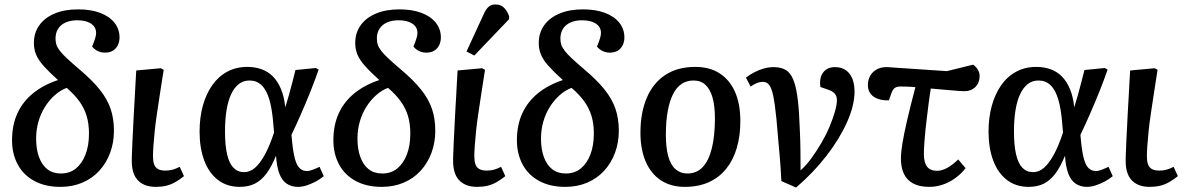

<svg xmlns="http://www.w3.org/2000/svg" viewBox="-20 -824 5341 861"><path d="M251 14Q183 14 134 -12.5Q85 -39 59.5 -86.5Q34 -134 34 -195Q34 -263 58 -315.5Q82 -368 128 -405.5Q174 -443 240 -465Q199 -502 175.5 -528.5Q152 -555 142 -579Q132 -603 132 -631Q132 -677 156.5 -711Q181 -745 225.5 -763.5Q270 -782 330 -782Q387 -782 428.5 -766.5Q470 -751 493 -722.5Q516 -694 516 -656Q516 -637 508.5 -621.5Q501 -606 486.5 -597Q472 -588 451 -588Q433 -588 418.5 -595Q404 -602 393 -615Q402 -637 406.5 -651.5Q411 -666 411 -676Q411 -694 401 -706.5Q391 -719 372 -726Q353 -733 325 -733Q297 -733 275 -723.5Q253 -714 241 -695.5Q229 -677 229 -651Q229 -636 233 -623.5Q237 -611 248.5 -596Q260 -581 281 -561.5Q302 -542 336 -513Q393 -465 427 -422.5Q461 -380 476 -336Q491 -292 491 -238Q491 -185 474 -139Q457 -93 425.5 -58.5Q394 -24 349.5 -5Q305 14 251 14ZM253 -46Q293 -46 320.5 -68.5Q348 -91 363.5 -131Q379 -171 379 -226Q379 -269 368.5 -304Q358 -339 336 -369.5Q314 -400 279 -430Q250 -419 225 -396.5Q200 -374 181.5 -344.5Q163 -315 152.5 -279Q142 -243 142 -202Q142 -155 155 -119.5Q168 -84 192.5 -65Q217 -46 253 -46Z M679 14Q650 14 629.5 5.5Q609 -3 596 -18Q583 -33 577 -54Q571 -75 571 -100Q571 -106 571 -114Q571 -122 571.5 -132Q572 -142 572.5 -154.5Q573 -167 573.5 -181.5Q574 -196 575 -213.5Q576 -231 577 -251Q578 -271 579 -293Q580 -315 581.5 -339.5Q583 -364 584.5 -391Q586 -418 587.5 -447.5Q589 -477 591 -508L701 -518L714 -511Q705 -455 697.5 -405Q690 -355 683.5 -312Q677 -269 673.5 -233Q670 -197 668 -169.5Q666 -142 666 -123Q666 -102 671 -87.5Q676 -73 688.5 -66Q701 -59 721 -59Q739 -59 754 -63Q769 -67 786 -76L805 -34Q785 -18 765.5 -7Q746 4 725 9Q704 14 679 14Z M1055 14Q998 14 957.5 -17Q917 -48 896 -104Q875 -160 875 -234Q875 -297 889.5 -349.5Q904 -402 931.5 -441.5Q959 -481 999 -502.5Q1039 -524 1089 -524Q1124 -524 1153 -513.5Q1182 -503 1203.5 -481.5Q1225 -460 1239.5 -426Q1254 -392 1259 -345H1260Q1268 -370 1275.5 -397Q1283 -424 1290.5 -453Q1298 -482 1305 -510L1396 -519L1409 -512Q1392 -463 1371.5 -412Q1351 -361 1329.5 -312Q1308 -263 1287 -219L1290 -188Q1295 -139 1303 -110.5Q1311 -82 1324 -69.5Q1337 -57 1358 -57Q1367 -57 1383 -63Q1399 -69 1413 -76L1432 -34Q1415 -20 1395 -9.5Q1375 1 1355 7.5Q1335 14 1316 14Q1287 14 1265.5 -0.5Q1244 -15 1232.5 -46Q1221 -77 1218 -124H1217Q1198 -77 1175 -46Q1152 -15 1123 -0.5Q1094 14 1055 14ZM1075 -52Q1101 -52 1123.5 -71.5Q1146 -91 1167.5 -130Q1189 -169 1209 -230L1206 -263Q1201 -333 1188 -377Q1175 -421 1153 -442Q1131 -463 1099 -463Q1072 -463 1051.5 -447.5Q1031 -432 1017 -402.5Q1003 -373 996 -330.5Q989 -288 989 -235Q989 -172 998.5 -131.5Q1008 -91 1027 -71.5Q1046 -52 1075 -52Z M1692 14Q1624 14 1575 -12.5Q1526 -39 1500.5 -86.5Q1475 -134 1475 -195Q1475 -263 1499 -315.5Q1523 -368 1569 -405.5Q1615 -443 1681 -465Q1640 -502 1616.5 -528.5Q1593 -555 1583 -579Q1573 -603 1573 -631Q1573 -677 1597.5 -711Q1622 -745 1666.5 -763.5Q1711 -782 1771 -782Q1828 -782 1869.5 -766.5Q1911 -751 1934 -722.5Q1957 -694 1957 -656Q1957 -637 1949.5 -621.5Q1942 -606 1927.5 -597Q1913 -588 1892 -588Q1874 -588 1859.5 -595Q1845 -602 1834 -615Q1843 -637 1847.5 -651.5Q1852 -666 1852 -676Q1852 -694 1842 -706.5Q1832 -719 1813 -726Q1794 -733 1766 -733Q1738 -733 1716 -723.5Q1694 -714 1682 -695.5Q1670 -677 1670 -651Q1670 -636 1674 -623.5Q1678 -611 1689.5 -596Q1701 -581 1722 -561.5Q1743 -542 1777 -513Q1834 -465 1868 -422.5Q1902 -380 1917 -336Q1932 -292 1932 -238Q1932 -185 1915 -139Q1898 -93 1866.5 -58.5Q1835 -24 1790.5 -5Q1746 14 1692 14ZM1694 -46Q1734 -46 1761.5 -68.5Q1789 -91 1804.5 -131Q1820 -171 1820 -226Q1820 -269 1809.5 -304Q1799 -339 1777 -369.5Q1755 -400 1720 -430Q1691 -419 1666 -396.5Q1641 -374 1622.5 -344.5Q1604 -315 1593.5 -279Q1583 -243 1583 -202Q1583 -155 1596 -119.5Q1609 -84 1633.5 -65Q1658 -46 1694 -46Z M2120 14Q2091 14 2070.5 5.5Q2050 -3 2037 -18Q2024 -33 2018 -54Q2012 -75 2012 -100Q2012 -106 2012 -114Q2012 -122 2012.5 -132Q2013 -142 2013.5 -154.5Q2014 -167 2014.5 -181.5Q2015 -196 2016 -213.5Q2017 -231 2018 -251Q2019 -271 2020 -293Q2021 -315 2022.5 -339.5Q2024 -364 2025.5 -391Q2027 -418 2028.5 -447.5Q2030 -477 2032 -508L2142 -518L2155 -511Q2146 -455 2138.5 -405Q2131 -355 2124.5 -312Q2118 -269 2114.5 -233Q2111 -197 2109 -169.5Q2107 -142 2107 -123Q2107 -102 2112 -87.5Q2117 -73 2129.5 -66Q2142 -59 2162 -59Q2180 -59 2195 -63Q2210 -67 2227 -76L2246 -34Q2226 -18 2206.5 -7Q2187 4 2166 9Q2145 14 2120 14ZM2107 -575 2072 -593 2148 -758Q2159 -783 2171 -793.5Q2183 -804 2202 -804Q2224 -804 2238.5 -791Q2253 -778 2263 -752V-738Z M2515 14Q2447 14 2398 -12.5Q2349 -39 2323.5 -86.5Q2298 -134 2298 -195Q2298 -263 2322 -315.5Q2346 -368 2392 -405.5Q2438 -443 2504 -465Q2463 -502 2439.5 -528.5Q2416 -555 2406 -579Q2396 -603 2396 -631Q2396 -677 2420.5 -711Q2445 -745 2489.5 -763.5Q2534 -782 2594 -782Q2651 -782 2692.5 -766.5Q2734 -751 2757 -722.5Q2780 -694 2780 -656Q2780 -637 2772.5 -621.5Q2765 -606 2750.5 -597Q2736 -588 2715 -588Q2697 -588 2682.5 -595Q2668 -602 2657 -615Q2666 -637 2670.5 -651.5Q2675 -666 2675 -676Q2675 -694 2665 -706.5Q2655 -719 2636 -726Q2617 -733 2589 -733Q2561 -733 2539 -723.5Q2517 -714 2505 -695.5Q2493 -677 2493 -651Q2493 -636 2497 -623.5Q2501 -611 2512.5 -596Q2524 -581 2545 -561.5Q2566 -542 2600 -513Q2657 -465 2691 -422.5Q2725 -380 2740 -336Q2755 -292 2755 -238Q2755 -185 2738 -139Q2721 -93 2689.5 -58.5Q2658 -24 2613.5 -5Q2569 14 2515 14ZM2517 -46Q2557 -46 2584.5 -68.5Q2612 -91 2627.5 -131Q2643 -171 2643 -226Q2643 -269 2632.5 -304Q2622 -339 2600 -369.5Q2578 -400 2543 -430Q2514 -419 2489 -396.5Q2464 -374 2445.5 -344.5Q2427 -315 2416.5 -279Q2406 -243 2406 -202Q2406 -155 2419 -119.5Q2432 -84 2456.5 -65Q2481 -46 2517 -46Z M3051 14Q2988 14 2943.5 -15.5Q2899 -45 2875.5 -99.5Q2852 -154 2852 -229Q2852 -318 2880 -384.5Q2908 -451 2963 -487.5Q3018 -524 3098 -524Q3163 -524 3208 -494.5Q3253 -465 3276.5 -411Q3300 -357 3300 -281Q3300 -215 3284 -160.5Q3268 -106 3236.5 -67Q3205 -28 3158.5 -7Q3112 14 3051 14ZM3062 -46Q3104 -46 3131 -74.5Q3158 -103 3172 -158.5Q3186 -214 3186 -294Q3186 -350 3175 -387.5Q3164 -425 3143 -444Q3122 -463 3090 -463Q3060 -463 3037 -448Q3014 -433 2998.5 -402.5Q2983 -372 2974.5 -326.5Q2966 -281 2966 -220Q2966 -162 2976.5 -123.5Q2987 -85 3009 -65.5Q3031 -46 3062 -46Z M3550 17 3484 -12Q3482 -46 3480.5 -71.5Q3479 -97 3476.5 -124Q3474 -151 3470.5 -190Q3467 -229 3462 -289Q3455 -358 3447.5 -394Q3440 -430 3429 -443.5Q3418 -457 3401 -457Q3389 -457 3376.5 -452.5Q3364 -448 3346 -436L3325 -476Q3342 -489 3363 -500Q3384 -511 3406 -517Q3428 -523 3448 -523Q3476 -523 3496.5 -514Q3517 -505 3530 -482Q3543 -459 3551 -419Q3559 -379 3563 -317Q3565 -279 3567 -235.5Q3569 -192 3569.5 -147Q3570 -102 3570 -60Q3596 -83 3619.5 -115.5Q3643 -148 3664 -184Q3685 -220 3700 -256Q3715 -292 3724 -323Q3733 -354 3733 -375Q3733 -393 3723.5 -404Q3714 -415 3693 -422L3659 -434Q3653 -474 3671 -498.5Q3689 -523 3724 -523Q3766 -523 3789 -494Q3812 -465 3812 -413Q3812 -352 3779 -277.5Q3746 -203 3687.5 -127Q3629 -51 3550 17Z M4147 14Q4103 14 4074.5 -1.5Q4046 -17 4033 -45.5Q4020 -74 4020 -113Q4020 -140 4027 -182.5Q4034 -225 4048.5 -287.5Q4063 -350 4085 -433Q4066 -435 4048 -435.5Q4030 -436 4016 -436Q4002 -436 3992.5 -429.5Q3983 -423 3977 -405L3966 -374Q3939 -373 3917.5 -380.5Q3896 -388 3884 -403.5Q3872 -419 3872 -442Q3872 -479 3896 -501.5Q3920 -524 3959 -523L4226 -505L4344 -534Q4359 -523 4366 -510Q4373 -497 4373 -483Q4373 -453 4354 -434Q4335 -415 4303 -415Q4294 -415 4276 -416.5Q4258 -418 4228 -420.5Q4198 -423 4154 -427Q4151 -409 4148.5 -390.5Q4146 -372 4143.5 -353.5Q4141 -335 4139 -316.5Q4137 -298 4134.5 -280Q4132 -262 4130.5 -245Q4129 -228 4127.5 -211.5Q4126 -195 4125 -181Q4124 -167 4123.5 -155Q4123 -143 4123 -133Q4123 -95 4137.5 -76.5Q4152 -58 4182 -58Q4204 -58 4227.5 -71Q4251 -84 4277 -109L4310 -70Q4290 -44 4263.5 -25Q4237 -6 4207.5 4Q4178 14 4147 14Z M4593 14Q4536 14 4495.5 -17Q4455 -48 4434 -104Q4413 -160 4413 -234Q4413 -297 4427.5 -349.5Q4442 -402 4469.5 -441.5Q4497 -481 4537 -502.5Q4577 -524 4627 -524Q4662 -524 4691 -513.5Q4720 -503 4741.5 -481.5Q4763 -460 4777.5 -426Q4792 -392 4797 -345H4798Q4806 -370 4813.5 -397Q4821 -424 4828.5 -453Q4836 -482 4843 -510L4934 -519L4947 -512Q4930 -463 4909.5 -412Q4889 -361 4867.5 -312Q4846 -263 4825 -219L4828 -188Q4833 -139 4841 -110.5Q4849 -82 4862 -69.5Q4875 -57 4896 -57Q4905 -57 4921 -63Q4937 -69 4951 -76L4970 -34Q4953 -20 4933 -9.5Q4913 1 4893 7.5Q4873 14 4854 14Q4825 14 4803.5 -0.5Q4782 -15 4770.5 -46Q4759 -77 4756 -124H4755Q4736 -77 4713 -46Q4690 -15 4661 -0.5Q4632 14 4593 14ZM4613 -52Q4639 -52 4661.5 -71.5Q4684 -91 4705.5 -130Q4727 -169 4747 -230L4744 -263Q4739 -333 4726 -377Q4713 -421 4691 -442Q4669 -463 4637 -463Q4610 -463 4589.5 -447.5Q4569 -432 4555 -402.5Q4541 -373 4534 -330.5Q4527 -288 4527 -235Q4527 -172 4536.5 -131.5Q4546 -91 4565 -71.5Q4584 -52 4613 -52Z M5136 14Q5107 14 5086.5 5.5Q5066 -3 5053 -18Q5040 -33 5034 -54Q5028 -75 5028 -100Q5028 -106 5028 -114Q5028 -122 5028.5 -132Q5029 -142 5029.5 -154.5Q5030 -167 5030.5 -181.5Q5031 -196 5032 -213.5Q5033 -231 5034 -251Q5035 -271 5036 -293Q5037 -315 5038.5 -339.5Q5040 -364 5041.5 -391Q5043 -418 5044.5 -447.5Q5046 -477 5048 -508L5158 -518L5171 -511Q5162 -455 5154.5 -405Q5147 -355 5140.5 -312Q5134 -269 5130.5 -233Q5127 -197 5125 -169.5Q5123 -142 5123 -123Q5123 -102 5128 -87.5Q5133 -73 5145.5 -66Q5158 -59 5178 -59Q5196 -59 5211 -63Q5226 -67 5243 -76L5262 -34Q5242 -18 5222.5 -7Q5203 4 5182 9Q5161 14 5136 14Z"/></svg>

Font: Literata 18pt Medium
Style: Italic
Weight: 500
Italic angle: -2°
Designer: Latin by Veronika Burian and Jose Scaglione. Greek by Irene Vlachou. Cyrillic by Vera Evstafieva
Foundry: TypeTogether
Version: Version 3.103;gftools[0.9.29]